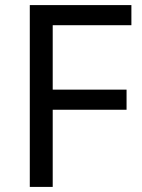

<svg xmlns="http://www.w3.org/2000/svg" viewBox="-20 -734 559 754"><path d="M187 0H97V-714H496V-635H187V-382H477V-303H187Z"/></svg>

Font: hexlkannada05
Style: Book
Weight: 400
Designer: Jelle Bosma - Monotype Design Team
Foundry: Monotype Imaging Inc.
Version: Version 2.003